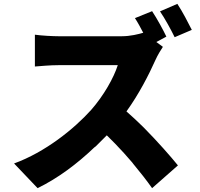

<svg xmlns="http://www.w3.org/2000/svg" viewBox="-20 -897 1040 996"><path d="M975 -742C958 -776 926 -838 900 -877L810 -838C836 -800 866 -745 886 -704L975 -742ZM903 -39C865 -86 798 -162 729 -232L721 -240C692 -268 664 -295 636 -319C701 -409 753 -511 786 -585C797 -610 816 -641 825 -654L791 -679L843 -707C828 -739 795 -800 769 -839L680 -803C695 -780 709 -754 723 -727C699 -720 657 -709 612 -709H284C255 -709 196 -712 161 -717V-552C189 -554 239 -559 284 -559H591C570 -493 518 -401 453 -327C364 -228 215 -108 53 -49L175 79C280 28 380 -47 469 -132L477 -138C496 -157 515 -176 534 -195C546 -183 558 -171 570 -159L577 -152C608 -120 638 -87 666 -54L672 -46C707 -4 740 38 769 79L903 -39Z"/></svg>

Font: Glow Sans SC Normal ExtraBold
Style: Regular
Weight: 800
Designer: Ryoko NISHIZUKA (kana, bopomofo & ideographs); Paul D. Hunt (Latin, Greek & Cyrillic); Sandoll Communications, Soo-young
Version: Version 0.93